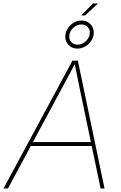

<svg xmlns="http://www.w3.org/2000/svg" viewBox="-35 -1073 690 1093"><path d="M-15.1 0 377.4 -727.5H408.2L560.1 0H537.6L419.9 -563.5Q412.1 -602.5 404.1 -641.6Q396 -680.7 388.2 -719.7H397Q376 -680.7 355.5 -641.6Q335 -602.5 313.5 -563.5L10.3 0ZM131.8 -241.7 135.7 -264.2H496.6L492.7 -241.7ZM426.8 -984.9 494.6 -1053.2H522.9L449.2 -984.9ZM405.8 -796.4Q383.8 -796.4 366.9 -807.4Q350.1 -818.4 342 -836.9Q334 -855.5 337.9 -877.4Q341.3 -899.4 355 -917.2Q368.7 -935.1 388.2 -945.6Q407.7 -956.1 429.2 -956.1Q452.1 -956.1 468.5 -944.8Q484.9 -933.6 493.2 -915.3Q501.5 -897 497.6 -874.5Q494.1 -853 480.5 -835.2Q466.8 -817.4 447.3 -806.9Q427.7 -796.4 405.8 -796.4ZM406.7 -818.8Q431.2 -818.8 451.2 -836.2Q471.2 -853.5 475.6 -877.4Q479.5 -901.4 465.8 -917.5Q452.1 -933.6 428.7 -933.6Q403.8 -933.6 383.8 -916.3Q363.8 -898.9 359.9 -874.5Q356 -851.1 369.6 -835Q383.3 -818.8 406.7 -818.8Z"/></svg>

Font: Inter 16pt Thin
Style: Italic
Weight: 250
Italic angle: -9.3988°
Version: Version 4.001;git-66647c0bb